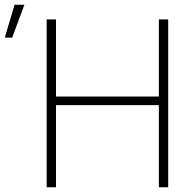

<svg xmlns="http://www.w3.org/2000/svg" viewBox="-54 -793 827 813"><path d="M629.9 -384.3V-347.7H169.4V-384.3ZM183.1 -710.9V0H143.6V-710.9ZM658.2 -710.9V0H618.7V-710.9ZM-33.7 -633.8 7.8 -772.9H49.3L-2.4 -633.8Z"/></svg>

Font: Roboto ExtraLight
Style: Regular
Weight: 250
Designer: Christian Robertson
Foundry: Google
Version: Version 3.009; 2024